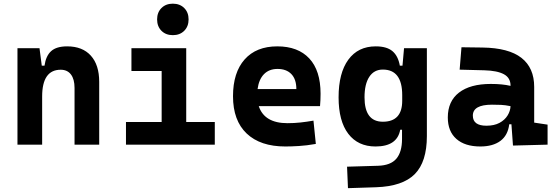

<svg xmlns="http://www.w3.org/2000/svg" viewBox="-20 -776 2970 1030"><path d="M73.7 0V-517.6H191.9L204.1 -423.8H218.8Q226.1 -476.1 254.4 -501.7Q282.7 -527.3 340.3 -527.3Q422.4 -527.3 467.3 -477.5Q512.2 -427.7 512.2 -336.9V0H379.9V-304.2Q379.9 -351.1 360.6 -376.5Q341.3 -401.9 305.7 -401.9Q206.1 -401.9 206.1 -258.3V0Z M907.2 -587.4Q869.6 -587.4 846.2 -610.8Q822.8 -634.3 822.8 -671.9Q822.8 -709.5 846.2 -732.9Q869.6 -756.3 907.2 -756.3Q944.8 -756.3 968.3 -732.9Q991.7 -709.5 991.7 -671.9Q991.7 -634.3 968.3 -610.8Q944.8 -587.4 907.2 -587.4ZM655.8 0V-121.6H847.2V-395H685.1V-517.6H979V-121.6H1132.3V0Z M1510.7 9.8Q1376.5 9.8 1303.2 -59.8Q1230 -129.4 1230 -259.8Q1230 -386.7 1292.2 -457Q1354.5 -527.3 1467.8 -527.3Q1578.6 -527.3 1639.2 -462.4Q1699.7 -397.5 1699.7 -273.4Q1699.7 -238.3 1696.8 -206.5H1368.2Q1398.4 -115.2 1522.5 -115.2Q1557.6 -115.2 1591.8 -118.9Q1626 -122.6 1661.6 -128.9L1674.3 -3.9Q1624.5 4.9 1583.5 7.3Q1542.5 9.8 1510.7 9.8ZM1468.8 -406.2Q1423.8 -406.2 1396.2 -378.2Q1368.7 -350.1 1361.8 -298.3H1569.8Q1569.8 -350.6 1543.2 -378.4Q1516.6 -406.2 1468.8 -406.2Z M1994.6 9.8Q1900.4 9.8 1848.4 -58.3Q1796.4 -126.5 1796.4 -253.9Q1796.4 -384.3 1848.6 -455.8Q1900.9 -527.3 1995.6 -527.3Q2054.7 -527.3 2085.2 -501.7Q2115.7 -476.1 2125 -423.8H2139.2L2147.5 -517.6H2270V-45.9Q2270 92.3 2205.1 158Q2140.1 223.6 1998 228.5L1846.7 233.4L1841.8 118.2L2007.8 113.3Q2075.7 111.3 2106.2 75.4Q2136.7 39.6 2136.7 -30.3V-80.1H2127Q2110.8 9.8 1994.6 9.8ZM1935.5 -253.9Q1935.5 -123 2033.7 -123Q2137.7 -123 2137.7 -235.4V-265.6Q2137.7 -402.8 2033.7 -402.8Q1986.8 -402.8 1961.2 -364Q1935.5 -325.2 1935.5 -253.9Z M2556.6 9.8Q2474.1 9.8 2428.2 -30.8Q2382.3 -71.3 2382.3 -146Q2382.3 -232.9 2442.4 -279.3Q2502.4 -325.7 2612.8 -325.7Q2645 -325.7 2670.2 -323.2Q2695.3 -320.8 2718.8 -315.4V-316.9Q2718.8 -358.4 2683.3 -377.7Q2647.9 -397 2578.1 -398.9L2445.8 -402.3L2455.6 -522.5L2568.4 -521Q2709 -519 2777.3 -465.6Q2845.7 -412.1 2845.7 -309.6V-118.2L2917.5 -107.4V0L2731.9 4.9L2723.6 -109.4H2711.9Q2704.6 -49.8 2664.3 -20Q2624 9.8 2556.6 9.8ZM2516.6 -155.8Q2516.6 -101.6 2589.4 -101.6Q2631.3 -101.6 2659.7 -116.9Q2688 -132.3 2702.9 -156.5Q2717.8 -180.7 2718.8 -206.5Q2690.4 -212.4 2667.5 -213.4Q2644.5 -214.4 2619.1 -214.4Q2516.6 -214.4 2516.6 -155.8Z"/></svg>

Font: Caskaydia Cove
Style: Bold
Weight: 700
Monospace: yes
Designer: Aaron Bell
Foundry: Saja Typeworks
Version: Version 4.300; ttfautohint (v1.8.3)